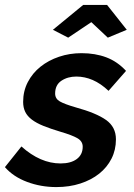

<svg xmlns="http://www.w3.org/2000/svg" viewBox="-45 -750 545 780"><path d="M170 -629 293 -730H390L470 -629L393 -597L326 -660L232 -597ZM184 10Q121 10 65 -11Q9 -32 -25 -71L42 -155Q119 -86 201 -86Q243 -86 267 -104Q291 -122 291 -154Q291 -176 269.5 -188.5Q248 -201 200 -215Q160 -227 131.5 -238.5Q103 -250 84.5 -264Q66 -278 57.5 -295.5Q49 -313 49 -336Q49 -380 68 -416.5Q87 -453 119.5 -479Q152 -505 195 -519.5Q238 -534 286 -534Q342 -534 387 -517Q432 -500 467 -462L396 -381Q364 -411 331.5 -425Q299 -439 265 -439Q230 -439 204.5 -422Q179 -405 179 -370Q179 -349 198 -338Q217 -327 262 -314Q346 -291 386 -262.5Q426 -234 426 -184Q426 -141 408 -105.5Q390 -70 358 -44.5Q326 -19 281.5 -4.5Q237 10 184 10Z"/></svg>

Font: PTCRaleway
Style: Bold Italic
Weight: 700
Italic angle: -12°
Designer: Matt McInerney, Pablo Impallari, Rodrigo Fuenzalida
Foundry: Matt McInerney, Pablo Impallari, Rodrigo Fuenzalida
Version: Version 3.000g; ttfautohint (v1.5) -l 8 -r 28 -G 28 -x 14 -D